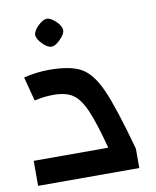

<svg xmlns="http://www.w3.org/2000/svg" viewBox="-81 -776 681 839"><g transform="rotate(-10 259.5 -356.5)"><path d="M20 -111H351Q320 -228 295.5 -283.5Q271 -339 240 -359.5Q209 -380 155 -380Q112 -380 70 -370L42 -477Q100 -491 155 -491Q249 -491 297 -464Q345 -437 381 -356Q417 -275 469 -86V0H20ZM122 -651Q122 -669 144 -690.5Q166 -712 184 -713Q202 -712 224 -690.5Q246 -669 246 -651Q246 -634 223 -611Q200 -588 184 -589Q167 -588 144.5 -611Q122 -634 122 -651Z"/></g></svg>

Font: Changa Medium
Style: Regular
Weight: 500
Designer: Eduardo Rodriguez Tunni
Foundry: Eduardo Rodriguez Tunni
Version: Version 2.002; ttfautohint (v1.5) -l 8 -r 50 -G 150 -x 14 -H